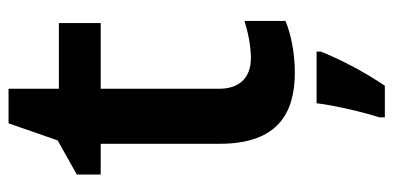

<svg xmlns="http://www.w3.org/2000/svg" viewBox="-256 -445 922 450"><g transform="rotate(-90 205.0 -220.0)"><path d="M293 -93C251 -93 222 -117 222 -167V-445H376V-543H222V-661H141L101 -546L21 -501V-445H93V-166C93 -29 166 10 260 10C308 10 353 0 381 -12V-108C355 -100 324 -93 293 -93ZM309 71V61H188C183 104 167 171 155 208V221H229C263 171 293 112 309 71Z"/></g></svg>

Font: Noto Kufi Arabic SemiBold
Style: Regular
Weight: 600
Designer: Monotype Design Team, David Williams, Khaled Hosny
Foundry: Google LLC
Version: Version 2.109